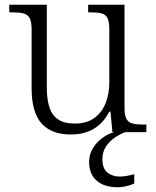

<svg xmlns="http://www.w3.org/2000/svg" viewBox="-20 -556 658 808"><path d="M277 10Q196 10 154.5 -37Q113 -84 113 -185V-433Q113 -466 104.5 -480.5Q96 -495 79 -499.5Q62 -504 33 -504H19V-536H177V-186Q177 -142 187 -107.5Q197 -73 223 -54.5Q249 -36 295 -36Q345 -36 377 -59.5Q409 -83 424.5 -122Q440 -161 440 -210V-431Q440 -464 432.5 -479.5Q425 -495 407.5 -499.5Q390 -504 361 -504H351V-536H504V-102Q504 -71 512 -56Q520 -41 537 -36.5Q554 -32 579 -32H596V0H453L445 -86H440Q414 -37 374 -13.5Q334 10 277 10ZM476 232Q419 232 387 204.5Q355 177 355 125Q355 95 370 69.5Q385 44 409.5 25.5Q434 7 461 0H508Q489 6 466 21Q443 36 427 59Q411 82 411 114Q411 154 432.5 170.5Q454 187 483 187Q498 187 512 184.5Q526 182 545 177V216Q535 221 523 224.5Q511 228 498.5 230Q486 232 476 232Z"/></svg>

Font: Noto Serif Hebrew Light
Style: Regular
Weight: 300
Version: Version 2.003